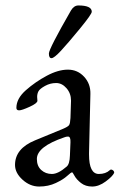

<svg xmlns="http://www.w3.org/2000/svg" viewBox="-20 -669 439 703"><path d="M316 -626Q316 -617 272.5 -564Q229 -511 203.5 -483.5Q178 -456 168.5 -456Q159 -456 159 -473Q159 -490 240 -631Q251 -649 267 -649Q316 -649 316 -626ZM115 -87Q115 -61 131 -46.5Q147 -32 170 -32Q193 -32 224 -59Q235 -68 236 -99L238 -148Q239 -169 229 -169Q222 -169 215 -166Q115 -132 115 -87ZM116 -314 117 -300Q117 -291 88.5 -278Q60 -265 50 -265Q40 -265 40 -274Q40 -308 74.5 -338.5Q109 -369 151 -391.5Q193 -414 228.5 -414Q264 -414 288 -388Q312 -362 311 -325L306 -109V-103Q306 -32 342 -32Q367 -32 382 -46Q386 -50 392 -46.5Q398 -43 398 -37V-36Q392 -23 367 -4.5Q342 14 317.5 14Q293 14 276.5 1Q260 -12 253 -25Q246 -38 244 -38Q240 -38 226 -25Q212 -12 184.5 1Q157 14 123.5 14Q90 14 62.5 -11Q35 -36 35 -65Q35 -125 108 -155L210 -197Q229 -205 233 -211Q237 -217 238 -237L240 -299V-301Q240 -327 223.5 -346Q207 -365 185.5 -365Q164 -365 145 -354.5Q126 -344 121 -335Q116 -326 116 -314Z"/></svg>

Font: EB Garamond
Style: Regular
Weight: 400
Version: Version 0.012